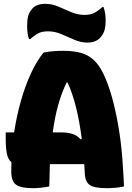

<svg xmlns="http://www.w3.org/2000/svg" viewBox="-20 -976 690 1005"><path d="M238 0Q217 4 195 6.5Q173 9 152 9Q87 9 63 -10Q39 -29 39 -78Q39 -103 40 -127Q23 -140 16.5 -169.5Q10 -199 10 -243V-283H54Q67 -369 89.5 -448Q112 -527 142 -592Q172 -657 208 -701Q234 -706 259 -708Q284 -710 312 -710Q372 -710 412.5 -696.5Q453 -683 482 -650.5Q511 -618 534 -561Q558 -503 575.5 -431.5Q593 -360 605 -281.5Q617 -203 622 -123Q625 -80 626.5 -53Q628 -26 629 0Q612 4 587.5 6.5Q563 9 540 9Q474 9 450 -7.5Q426 -24 424 -67Q423 -93 421 -117H241Q239 -62 238 0ZM301 -283Q331 -283 356 -276Q381 -269 402 -247L408 -249Q396 -343 377.5 -416Q359 -489 334 -544H329Q303 -492 285 -428Q267 -364 256 -283ZM422 -898Q452 -898 471.5 -907.5Q491 -917 516 -939H522Q533 -908 533 -869Q533 -838 527 -818Q521 -798 510 -785Q498 -769 479.5 -761Q461 -753 438 -753Q403 -753 369 -768Q335 -783 301 -797.5Q267 -812 232 -812Q202 -812 183 -803Q164 -794 138 -771H132Q122 -798 122 -841Q122 -870 127 -890.5Q132 -911 144 -924Q155 -941 174 -948.5Q193 -956 216 -956Q252 -956 285.5 -941.5Q319 -927 353 -912.5Q387 -898 422 -898Z"/></svg>

Font: Recursive Sn Csl St Blk
Style: Regular
Weight: 900
Version: Version 1.079;hotconv 1.0.112;makeotfexe 2.5.65598; ttfautoh